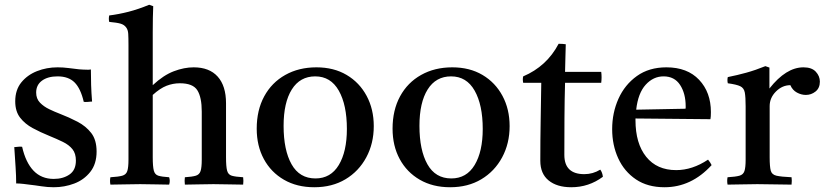

<svg xmlns="http://www.w3.org/2000/svg" viewBox="-20 -775 3466 807"><path d="M73 -158Q88 -92 121 -57.5Q154 -23 206 -23Q245 -23 272 -41.5Q299 -60 299 -100Q299 -130 284.5 -148Q270 -166 244.5 -178.5Q219 -191 187 -204Q150 -219 117.5 -236.5Q85 -254 64.5 -280.5Q44 -307 44 -349Q44 -397 69.5 -428.5Q95 -460 135.5 -476Q176 -492 222 -492Q245 -492 268 -489Q291 -486 293 -486Q313 -483 330 -482.5Q347 -482 348 -482Q349 -482 352.5 -482Q356 -482 362 -483Q362 -451 363 -418Q364 -385 367 -348Q366 -348 363 -348Q354 -347 346.5 -346.5Q339 -346 332 -347Q319 -403 293.5 -428.5Q268 -454 222 -454Q181 -454 156.5 -436Q132 -418 132 -386Q132 -360 148 -343.5Q164 -327 187 -316Q210 -305 231 -297Q270 -282 305.5 -263.5Q341 -245 363.5 -216Q386 -187 386 -138Q386 -86 359.5 -52.5Q333 -19 292 -3.5Q251 12 206 12Q180 12 154.5 8Q129 4 127 4Q125 4 110.5 2Q96 0 78.5 -2Q61 -4 48 -4Q48 -35 45.5 -73Q43 -111 40 -157Q42 -157 45 -157Q54 -158 60.5 -158.5Q67 -159 73 -158Z M757 1Q755 -15 757 -30Q788 -32 803 -36.5Q818 -41 823 -56Q828 -71 828 -104V-306Q828 -366 809.5 -395.5Q791 -425 736 -425Q707 -425 680 -414.5Q653 -404 622 -376V-114Q622 -75 626.5 -58Q631 -41 645.5 -36.5Q660 -32 691 -30Q696 -15 691 1Q666 1 636 0Q606 -1 569 -1Q532 -1 503 0Q474 1 444 1Q441 -15 444 -30Q478 -32 494 -36.5Q510 -41 515 -56Q520 -71 520 -104V-586Q520 -615 519 -632.5Q518 -650 510 -660Q502 -671 487 -675.5Q472 -680 439 -683Q436 -696 439 -710Q479 -715 520 -725.5Q561 -736 607 -755L624 -749Q623 -727 622.5 -699.5Q622 -672 622 -639V-417Q667 -459 710.5 -475.5Q754 -492 794 -492Q860 -492 895 -453Q930 -414 930 -341V-114Q930 -75 934.5 -58Q939 -41 954 -36.5Q969 -32 1002 -30Q1004 -15 1002 1Q972 1 943.5 0Q915 -1 877 -1Q840 -1 812.5 0Q785 1 757 1Z M1301 12Q1228 12 1173.5 -19.5Q1119 -51 1089 -106.5Q1059 -162 1059 -234Q1059 -312 1090.5 -370Q1122 -428 1179 -460Q1236 -492 1310 -492Q1383 -492 1437 -460Q1491 -428 1521 -372Q1551 -316 1551 -245Q1551 -172 1519.5 -113.5Q1488 -55 1432 -21.5Q1376 12 1301 12ZM1172 -246Q1172 -144 1205.5 -84.5Q1239 -25 1306 -25Q1370 -25 1404 -81.5Q1438 -138 1438 -233Q1438 -334 1404 -394Q1370 -454 1305 -454Q1241 -454 1206.5 -399Q1172 -344 1172 -246Z M1872 12Q1799 12 1744.5 -19.5Q1690 -51 1660 -106.5Q1630 -162 1630 -234Q1630 -312 1661.5 -370Q1693 -428 1750 -460Q1807 -492 1881 -492Q1954 -492 2008 -460Q2062 -428 2092 -372Q2122 -316 2122 -245Q2122 -172 2090.5 -113.5Q2059 -55 2003 -21.5Q1947 12 1872 12ZM1743 -246Q1743 -144 1776.5 -84.5Q1810 -25 1877 -25Q1941 -25 1975 -81.5Q2009 -138 2009 -233Q2009 -334 1975 -394Q1941 -454 1876 -454Q1812 -454 1777.5 -399Q1743 -344 1743 -246Z M2381 12Q2321 12 2286 -16.5Q2251 -45 2251 -99Q2251 -187 2252.5 -269Q2254 -351 2255 -427H2179Q2176 -442 2179 -454Q2278 -496 2328 -591Q2336 -591 2344 -590.5Q2352 -590 2358 -589Q2357 -563 2356.5 -534Q2356 -505 2355 -473H2507Q2510 -451 2507 -427H2355Q2353 -357 2352.5 -279.5Q2352 -202 2352 -124Q2352 -43 2436 -43Q2472 -43 2503 -62Q2512 -50 2514 -32Q2455 12 2381 12Z M2773 12Q2702 12 2653 -21Q2604 -54 2578.5 -109.5Q2553 -165 2553 -232Q2553 -301 2579.5 -360Q2606 -419 2657 -455.5Q2708 -492 2781 -492Q2869 -492 2918.5 -439.5Q2968 -387 2968 -304Q2968 -294 2967.5 -286.5Q2967 -279 2966 -274L2651 -277Q2651 -273 2651 -270Q2651 -172 2696 -116Q2741 -60 2822 -60Q2890 -60 2956 -104Q2966 -92 2971 -81Q2886 12 2773 12ZM2654 -314 2861 -318Q2862 -320 2862 -323.5Q2862 -327 2862 -328Q2862 -382 2838.5 -418Q2815 -454 2769 -454Q2726 -454 2694 -419Q2662 -384 2654 -314Z M3038 1Q3035 -15 3038 -30Q3072 -32 3088 -36.5Q3104 -41 3109 -56Q3114 -71 3114 -104V-328Q3114 -367 3110.5 -386Q3107 -405 3091.5 -412.5Q3076 -420 3039 -425Q3036 -439 3039 -451Q3079 -459 3117 -469.5Q3155 -480 3197 -497L3214 -491V-403Q3284 -492 3357 -492Q3392 -492 3409 -473.5Q3426 -455 3426 -432Q3426 -405 3408 -390.5Q3390 -376 3367 -376Q3348 -376 3329.5 -386Q3311 -396 3302 -417Q3268 -417 3241.5 -390.5Q3215 -364 3215 -329V-114Q3215 -75 3219.5 -58Q3224 -41 3243.5 -36.5Q3263 -32 3307 -30Q3309 -16 3307 1Q3273 1 3237 0Q3201 -1 3163 -1Q3126 -1 3097.5 0Q3069 1 3038 1Z"/></svg>

Font: Castoro
Style: Regular
Weight: 400
Designer: John Hudson
Foundry: Tiro Typeworks Ltd.
Version: Version 2.04